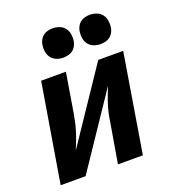

<svg xmlns="http://www.w3.org/2000/svg" viewBox="-137 -864 875 970"><g transform="rotate(-20 300.0 -379.5)"><path d="M23 0 111 -530H244L209 -318Q205 -295 200 -272.5Q195 -250 188 -227.5Q181 -205 172.5 -183Q164 -161 155 -139L418 -530H552L465 0H331L367 -212Q370 -235 375 -257.5Q380 -280 387 -302.5Q394 -325 402.5 -347Q411 -369 420 -391L157 0ZM456 -601Q437 -601 420 -608Q403 -615 392.5 -629Q382 -643 379 -661.5Q376 -680 379 -699Q381 -712 388 -724.5Q395 -737 406 -745Q417 -753 430 -756Q443 -759 456 -759Q475 -759 492.5 -752Q510 -745 520.5 -731Q531 -717 534 -698.5Q537 -680 534 -661Q532 -648 525 -635.5Q518 -623 507 -615Q496 -607 482.5 -604Q469 -601 456 -601ZM256 -601Q237 -601 220 -608Q203 -615 192.5 -629Q182 -643 179 -661.5Q176 -680 179 -699Q181 -712 188 -724.5Q195 -737 206 -745Q217 -753 230 -756Q243 -759 256 -759Q275 -759 292.5 -752Q310 -745 320.5 -731Q331 -717 334 -698.5Q337 -680 334 -661Q332 -648 325 -635.5Q318 -623 307 -615Q296 -607 282.5 -604Q269 -601 256 -601Z"/></g></svg>

Font: Iosevka Curly XBdExObl
Style: Regular
Weight: 800
Width: 7
Italic angle: -9°
Monospace: yes
Designer: Belleve Invis
Foundry: Belleve Invis
Version: Version 11.1.0; ttfautohint (v1.8.3)